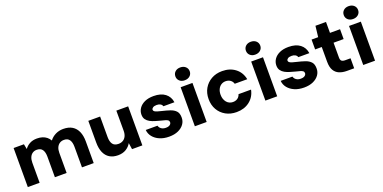

<svg xmlns="http://www.w3.org/2000/svg" viewBox="-14 -1500 4568 2292"><g transform="rotate(-20 2270.0 -354.0)"><path d="M64 0V-496H195L208 -431Q232 -466 271 -487Q310 -508 363 -508Q401 -508 431 -498.5Q461 -489 484.5 -470.5Q508 -452 524 -424Q553 -463 598 -485.5Q643 -508 697 -508Q765 -508 810 -480.5Q855 -453 878 -401Q901 -349 901 -275V0H752V-261Q752 -319 730 -350.5Q708 -382 661 -382Q629 -382 605.5 -366.5Q582 -351 569.5 -323Q557 -295 557 -255V0H408V-261Q408 -319 386 -350.5Q364 -382 314 -382Q285 -382 262 -367Q239 -352 226.5 -323.5Q214 -295 214 -255V0Z M1208 12Q1145 12 1101.5 -15Q1058 -42 1035.5 -94Q1013 -146 1013 -221V-496H1163V-235Q1163 -177 1185.5 -145.5Q1208 -114 1260 -114Q1292 -114 1317 -129Q1342 -144 1355.5 -172.5Q1369 -201 1369 -240V-496H1519V0H1388L1376 -81Q1353 -40 1310.5 -14Q1268 12 1208 12Z M1858 12Q1790 12 1738 -10.5Q1686 -33 1655 -71.5Q1624 -110 1620 -159H1769Q1773 -143 1784.5 -129.5Q1796 -116 1814 -108.5Q1832 -101 1855 -101Q1880 -101 1895 -107.5Q1910 -114 1917.5 -124.5Q1925 -135 1925 -146Q1925 -164 1913.5 -173Q1902 -182 1880 -188.5Q1858 -195 1828 -202Q1795 -211 1760.5 -221Q1726 -231 1697.5 -246.5Q1669 -262 1651.5 -286.5Q1634 -311 1634 -348Q1634 -392 1659 -428.5Q1684 -465 1731 -486.5Q1778 -508 1844 -508Q1937 -508 1991 -466.5Q2045 -425 2055 -353H1915Q1909 -373 1890.5 -384Q1872 -395 1844 -395Q1812 -395 1795.5 -383.5Q1779 -372 1779 -357Q1779 -344 1791.5 -335Q1804 -326 1826.5 -319.5Q1849 -313 1878 -306Q1934 -293 1978 -278Q2022 -263 2048 -235Q2074 -207 2074 -154Q2075 -107 2048.5 -69.5Q2022 -32 1973.5 -10Q1925 12 1858 12Z M2186 0V-496H2336V0ZM2261 -557Q2221 -557 2196 -580Q2171 -603 2171 -638Q2171 -674 2196 -697Q2221 -720 2261 -720Q2302 -720 2327.5 -697Q2353 -674 2353 -638Q2353 -603 2327.5 -580Q2302 -557 2261 -557Z M2715 12Q2637 12 2577.5 -21.5Q2518 -55 2484.5 -113.5Q2451 -172 2451 -248Q2451 -324 2484.5 -382Q2518 -440 2577.5 -474Q2637 -508 2715 -508Q2813 -508 2880.5 -456.5Q2948 -405 2966 -314H2807Q2798 -345 2773 -362.5Q2748 -380 2714 -380Q2682 -380 2657 -364Q2632 -348 2617.5 -318Q2603 -288 2603 -248Q2603 -218 2611.5 -194Q2620 -170 2634.5 -152.5Q2649 -135 2669.5 -125.5Q2690 -116 2714 -116Q2737 -116 2755.5 -123.5Q2774 -131 2787.5 -146Q2801 -161 2807 -182H2966Q2948 -93 2880.5 -40.5Q2813 12 2715 12Z M3082 0V-496H3232V0ZM3157 -557Q3117 -557 3092 -580Q3067 -603 3067 -638Q3067 -674 3092 -697Q3117 -720 3157 -720Q3198 -720 3223.5 -697Q3249 -674 3249 -638Q3249 -603 3223.5 -580Q3198 -557 3157 -557Z M3572 12Q3504 12 3452 -10.5Q3400 -33 3369 -71.5Q3338 -110 3334 -159H3483Q3487 -143 3498.5 -129.5Q3510 -116 3528 -108.5Q3546 -101 3569 -101Q3594 -101 3609 -107.5Q3624 -114 3631.5 -124.5Q3639 -135 3639 -146Q3639 -164 3627.5 -173Q3616 -182 3594 -188.5Q3572 -195 3542 -202Q3509 -211 3474.5 -221Q3440 -231 3411.5 -246.5Q3383 -262 3365.5 -286.5Q3348 -311 3348 -348Q3348 -392 3373 -428.5Q3398 -465 3445 -486.5Q3492 -508 3558 -508Q3651 -508 3705 -466.5Q3759 -425 3769 -353H3629Q3623 -373 3604.5 -384Q3586 -395 3558 -395Q3526 -395 3509.5 -383.5Q3493 -372 3493 -357Q3493 -344 3505.5 -335Q3518 -326 3540.5 -319.5Q3563 -313 3592 -306Q3648 -293 3692 -278Q3736 -263 3762 -235Q3788 -207 3788 -154Q3789 -107 3762.5 -69.5Q3736 -32 3687.5 -10Q3639 12 3572 12Z M4118 0Q4063 0 4021.5 -17.5Q3980 -35 3956.5 -75Q3933 -115 3933 -184V-371H3849V-496H3933L3949 -635H4083V-496H4211V-371H4083V-182Q4083 -152 4097 -139.5Q4111 -127 4143 -127H4210V0Z M4325 0V-496H4475V0ZM4400 -557Q4360 -557 4335 -580Q4310 -603 4310 -638Q4310 -674 4335 -697Q4360 -720 4400 -720Q4441 -720 4466.5 -697Q4492 -674 4492 -638Q4492 -603 4466.5 -580Q4441 -557 4400 -557Z"/></g></svg>

Font: DM Sans 24pt Black
Style: Regular
Weight: 900
Designer: Colophon Foundry, Jonny Pinhorn
Foundry: Colophon Foundry
Version: Version 4.004;gftools[0.9.30]